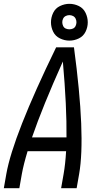

<svg xmlns="http://www.w3.org/2000/svg" viewBox="-24 -982 544 1002"><path d="M-4 0 9 -74Q44 -273 269 -735H362Q424 -273 389 -74L376 0H295L308 -74Q317 -125 321 -193H120Q99 -124 90 -74L77 0ZM143 -265H323Q325 -425 304 -661Q198 -425 143 -265ZM338 -770Q313 -770 289 -781.5Q265 -793 253.5 -816.5Q242 -840 242 -865.5Q242 -891 253.5 -915Q265 -939 289 -950.5Q313 -962 338 -962Q364 -962 387.5 -950.5Q411 -939 422.5 -915Q434 -891 434 -865.5Q434 -840 422.5 -816.5Q411 -793 387.5 -781.5Q364 -770 338 -770ZM338 -829Q348 -829 357 -833Q366 -837 370.5 -846.5Q375 -856 375 -866Q375 -876 370.5 -885Q366 -894 357 -898.5Q348 -903 338 -903Q328 -903 319 -898.5Q310 -894 305.5 -885Q301 -876 301 -866Q301 -856 305.5 -846.5Q310 -837 319 -833Q328 -829 338 -829Z"/></svg>

Font: Iosevka SS08
Style: Italic
Weight: 400
Italic angle: -10°
Monospace: yes
Designer: Belleve Invis
Foundry: Belleve Invis
Version: 2.1.0; ttfautohint (v1.8.2)